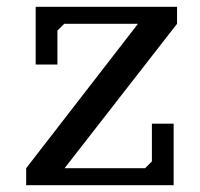

<svg xmlns="http://www.w3.org/2000/svg" viewBox="-20 -545 589 565"><path d="M491 -181V0H57V-50L386 -475H169L149 -455V-355H85V-525H501V-475L170 -50H407L427 -70V-181Z"/></svg>

Font: PT Serif Caption
Style: Regular
Weight: 400
Designer: A.Korolkova, O.Umpeleva, V.Yefimov
Foundry: ParaType Ltd
Version: Version 1.000W OFL